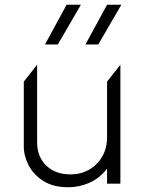

<svg xmlns="http://www.w3.org/2000/svg" viewBox="-20 -772 611 807"><path d="M267 15Q204 15 162.5 -11.2Q121 -37.5 100.5 -77Q80 -116.5 80 -157V-429L136 -500V-174Q136 -114 174 -76.5Q212 -39 277 -39Q319 -39 353.8 -58.5Q388.5 -78 409.2 -113.2Q430 -148.5 430 -195V-429L486 -500V0H430V-63Q396.5 -21 354.2 -3Q312 15 267 15ZM339 -585 430 -752H490L393 -585ZM169 -585 260 -752H320L223 -585Z"/></svg>

Font: Geologica-Sharp
Style: Regular
Weight: 100
Designer: Sindre Bremnes, Frode Helland
Foundry: Monokrom Skriftforlag AS
Version: Version 1.010;gftools[0.9.28]